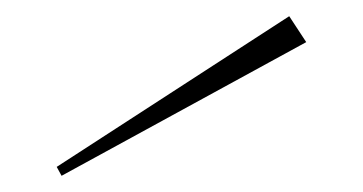

<svg xmlns="http://www.w3.org/2000/svg" viewBox="-20 -972 448 237"><path d="M358 -920 337 -952 50 -766 56 -755Z"/></svg>

Font: Sprat Extended Light
Style: Regular
Weight: 300
Width: 9
Designer: Ethan Nakache
Foundry: Collletttivo
Version: Version 2.000;Glyphs 3.2 (3217)